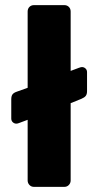

<svg xmlns="http://www.w3.org/2000/svg" viewBox="-20 -730 383 750"><path d="M113 0Q102 0 95 -7.5Q88 -15 88 -25V-262L56 -250Q49 -247 44 -247Q36 -247 30 -252.5Q24 -258 24 -267V-342Q24 -355 29 -361.5Q34 -368 46 -372L88 -387V-685Q88 -696 95 -703Q102 -710 113 -710H231Q242 -710 249 -703Q256 -696 256 -685V-453L288 -465Q296 -468 300 -468Q308 -468 314 -462.5Q320 -457 320 -448V-374Q320 -362 315 -355.5Q310 -349 298 -344L256 -327V-25Q256 -15 249 -7.5Q242 0 231 0Z"/></svg>

Font: DVN-Rubik
Style: Bold
Weight: 700
Designer: Hubert and Fischer
Foundry: Hubert & Fischer
Version: Version 2.102